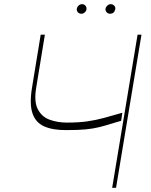

<svg xmlns="http://www.w3.org/2000/svg" viewBox="-20 -892 715 912"><path d="M173.3 -727.3H193.2L152 -475.9Q141 -410.2 159.3 -373.9Q177.6 -337.7 215 -323.7Q252.5 -309.7 298.3 -309.7Q353.3 -309.7 394.5 -315.5Q435.7 -321.4 474.4 -332Q513.1 -342.7 561.1 -356.5L555.4 -318.2Q542.6 -314.6 531.6 -311.3Q520.6 -307.9 510.3 -304.7Q479.4 -295.1 451.9 -288.2Q424.4 -281.2 387.6 -277.5Q350.9 -273.8 292.6 -274.1Q229.8 -273.8 189.5 -291.9Q149.1 -310 134.2 -354Q119.3 -398.1 132.1 -475.9ZM633.5 -727.3H652L531.2 0H512.8ZM502.8 -826.7Q492.2 -826.7 485.8 -834.7Q479.4 -842.7 481.5 -852.3Q483.3 -859.7 490.2 -865.9Q497.2 -872.2 505.7 -872.2Q516.3 -872.2 523.1 -864.5Q529.8 -856.9 527 -846.6Q522 -826.7 502.8 -826.7ZM366.5 -826.7Q355.8 -826.7 349.4 -834.2Q343 -841.6 345.2 -852.3Q346.9 -860.1 353.9 -866.1Q360.8 -872.2 369.3 -872.2Q380 -872.2 386.2 -864.7Q392.4 -857.2 390.6 -846.6Q389.6 -839.1 382.3 -832.9Q375 -826.7 366.5 -826.7Z"/></svg>

Font: Inter Thin  BETA
Style: Italic
Weight: 100
Italic angle: -9.39999°
Designer: Rasmus Andersson
Foundry: rsms
Version: Version 3.011;git-f93a4a705